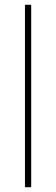

<svg xmlns="http://www.w3.org/2000/svg" viewBox="-20 -780 232 800"><path d="M110 0V-760H84V0Z"/></svg>

Font: Noto Sans Arabic UI SmCn Th
Style: Regular
Weight: 100
Width: 4
Designer: Monotype Design Team, Nadine Chahine and Nizar Qandah
Foundry: Monotype Imaging Inc.
Version: Version 2.010